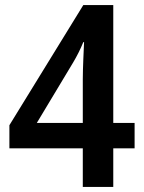

<svg xmlns="http://www.w3.org/2000/svg" viewBox="-20 -736 567 756"><path d="M510 -152V-252H426V-716H308L17 -243V-152H306V0H426V-152ZM306 -424V-252H125L268 -490C283 -515 297 -543 308 -570H311C310 -545 306 -468 306 -424Z"/></svg>

Font: Noto Sans Gujarati UI SemiCondensed SemiBold
Style: Regular
Weight: 600
Width: 4
Designer: Jelle Bosma - Monotype Design Team, Universal Thirst
Foundry: Monotype Imaging Inc.
Version: Version 2.106